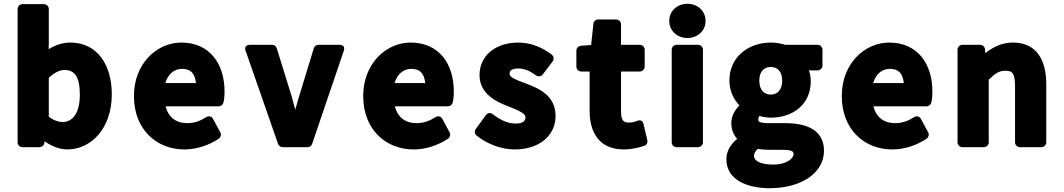

<svg xmlns="http://www.w3.org/2000/svg" viewBox="-20 -753 5623 1015"><path d="M73 0C73 11 83 25 98 25H189C199 25 212 17 214 5L216 -6C252 20 295 37 336 37C462 37 571 -75 571 -254C571 -412 493 -528 352 -528C311 -528 273 -515 237 -493L238 -524V-706C238 -717 228 -731 213 -731H98C87 -731 73 -721 73 -706ZM238 -136V-342C270 -371 296 -383 321 -383C375 -383 402 -347 402 -252C402 -147 358 -108 312 -108C291 -108 266 -115 238 -136Z M688 -245C688 -70 806 37 955 37C1023 37 1087 13 1137 -20C1147 -27 1151 -42 1145 -53L1106 -125C1098 -140 1082 -141 1071 -134C1038 -113 1007 -102 970 -102C911 -102 871 -132 855 -191H1137C1147 -191 1158 -199 1161 -210C1165 -225 1167 -246 1167 -270C1167 -416 1088 -528 939 -528C809 -528 688 -417 688 -245ZM854 -314C869 -365 904 -389 942 -389C987 -389 1010 -367 1016 -314Z M1450 8C1453 17 1463 25 1474 25H1607C1616 25 1626 19 1630 8L1797 -483C1809 -519 1774 -516 1774 -516H1663C1653 -516 1642 -509 1639 -498L1561 -243C1554 -220 1548 -199 1541 -174C1534 -197 1528 -220 1522 -243L1443 -498C1440 -508 1431 -516 1420 -516H1303C1264 -516 1279 -483 1279 -483Z M1900 -245C1900 -70 2018 37 2167 37C2235 37 2299 13 2349 -20C2359 -27 2363 -42 2357 -53L2318 -125C2310 -140 2294 -141 2283 -134C2250 -113 2219 -102 2182 -102C2123 -102 2083 -132 2067 -191H2349C2359 -191 2370 -199 2373 -210C2377 -225 2379 -246 2379 -270C2379 -416 2300 -528 2151 -528C2021 -528 1900 -417 1900 -245ZM2066 -314C2081 -365 2116 -389 2154 -389C2199 -389 2222 -367 2228 -314Z M2495 -71C2488 -61 2488 -46 2499 -37C2551 6 2627 37 2701 37C2835 37 2917 -40 2917 -140C2917 -250 2825 -287 2759 -312C2698 -334 2674 -347 2674 -362C2674 -376 2680 -391 2721 -391C2752 -391 2782 -378 2814 -354C2824 -347 2840 -348 2849 -359L2902 -429C2909 -439 2908 -455 2897 -464C2854 -497 2794 -528 2719 -528C2600 -528 2515 -459 2515 -356C2515 -256 2605 -214 2669 -190C2728 -167 2758 -151 2758 -134C2758 -117 2750 -100 2705 -100C2663 -100 2626 -118 2584 -150C2572 -159 2557 -156 2549 -145Z M3097 -166C3097 -53 3148 37 3278 37C3321 37 3358 27 3386 18C3398 14 3405 1 3402 -12L3382 -97C3376 -123 3355 -117 3348 -114C3337 -109 3319 -105 3307 -105C3276 -105 3263 -115 3263 -166V-375H3363C3374 -375 3388 -385 3388 -400V-491C3388 -502 3378 -516 3363 -516H3263V-625C3263 -636 3253 -650 3238 -650H3142C3130 -650 3118 -641 3117 -628L3105 -515L3050 -511C3039 -510 3027 -500 3027 -486V-400C3027 -389 3037 -375 3052 -375H3097Z M3614 -552C3666 -552 3710 -589 3710 -642C3710 -696 3667 -733 3614 -733C3561 -733 3518 -696 3518 -642C3518 -589 3562 -552 3614 -552ZM3531 0C3531 11 3541 25 3556 25H3671C3682 25 3696 15 3696 0V-491C3696 -502 3686 -516 3671 -516H3556C3545 -516 3531 -506 3531 -491Z M3966 72C3966 60 3971 48 3986 34C4004 37 4023 39 4046 39H4113C4170 39 4175 48 4175 63C4175 82 4142 117 4067 117C3990 117 3966 92 3966 72ZM3820 89C3820 198 3930 242 4049 242C4214 242 4336 162 4336 44C4336 -61 4252 -102 4131 -102H4044C3986 -102 3989 -114 3989 -122C3989 -132 3991 -135 3995 -140C4015 -134 4036 -131 4055 -131C4168 -131 4266 -198 4266 -323C4266 -344 4263 -362 4256 -381H4303C4314 -381 4328 -391 4328 -406V-491C4328 -502 4318 -516 4303 -516H4131C4110 -523 4083 -528 4055 -528C3942 -528 3836 -457 3836 -327C3836 -272 3859 -227 3889 -196C3867 -174 3846 -141 3846 -102C3846 -68 3858 -40 3877 -19C3842 10 3820 46 3820 89ZM4055 -253C4022 -253 3994 -275 3994 -327C3994 -377 4021 -399 4055 -399C4088 -399 4115 -377 4115 -327C4115 -275 4087 -253 4055 -253Z M4430 -245C4430 -70 4548 37 4697 37C4765 37 4829 13 4879 -20C4889 -27 4893 -42 4887 -53L4848 -125C4840 -140 4824 -141 4813 -134C4780 -113 4749 -102 4712 -102C4653 -102 4613 -132 4597 -191H4879C4889 -191 4900 -199 4903 -210C4907 -225 4909 -246 4909 -270C4909 -416 4830 -528 4681 -528C4551 -528 4430 -417 4430 -245ZM4596 -314C4611 -365 4646 -389 4684 -389C4729 -389 4752 -367 4758 -314Z M5042 0C5042 11 5052 25 5067 25H5182C5193 25 5207 15 5207 0V-332C5242 -366 5263 -379 5294 -379C5331 -379 5346 -369 5346 -293V0C5346 11 5356 25 5371 25H5486C5497 25 5511 15 5511 0V-308C5511 -438 5458 -528 5335 -528C5276 -528 5229 -504 5189 -472L5187 -494C5186 -505 5175 -516 5162 -516H5067C5056 -516 5042 -506 5042 -491Z"/></svg>

Font: Falling Sky
Style: Blk
Weight: 900
Designer: Paul D. Hunt
Foundry: Adobe Systems Incorporated
Version: Version 1.02